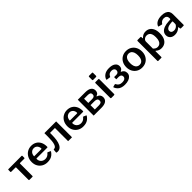

<svg xmlns="http://www.w3.org/2000/svg" viewBox="445 -2555 4533 4533"><g transform="rotate(-45 2711.5 -288.5)"><path d="M467 -439H325Q315 -439 315 -428V-13Q315 0 300 0H198Q185 0 185 -15V-426Q185 -439 173 -439H31Q15 -439 15 -454V-517Q15 -530 30 -530L468 -531Q483 -531 483 -517V-454Q483 -439 467 -439Z M669 -224Q669 -183 688 -150.5Q707 -118 740.5 -99.5Q774 -81 814 -81Q855 -81 888.5 -98Q922 -115 952 -153Q956 -158 959 -158.5Q962 -159 969 -155L1030 -128Q1043 -122 1033 -110Q1003 -66 968.5 -39.5Q934 -13 892.5 -1.5Q851 10 799 10Q723 10 663 -24Q603 -58 568.5 -118.5Q534 -179 534 -258Q534 -345 569.5 -408Q605 -471 665 -505.5Q725 -540 797 -540Q873 -540 929.5 -507Q986 -474 1018 -412.5Q1050 -351 1050 -263Q1050 -253 1048.5 -247Q1047 -241 1034 -240H680Q674 -240 671.5 -236Q669 -232 669 -224ZM906 -314Q916 -314 919.5 -316.5Q923 -319 923 -328Q923 -359 909 -389Q895 -419 868 -438.5Q841 -458 802 -458Q762 -458 732 -438.5Q702 -419 686.5 -386.5Q671 -354 671 -314Z M1114 -1Q1102 -3 1102 -15L1109 -92Q1111 -105 1122 -105Q1151 -103 1171.5 -121.5Q1192 -140 1205 -178Q1218 -216 1224 -273Q1230 -330 1230 -406V-530H1622V0H1492V-440H1328V-383Q1328 -287 1316 -211.5Q1304 -136 1278 -85.5Q1252 -35 1211.5 -13Q1171 9 1114 -1Z M1862 -224Q1862 -183 1881 -150.5Q1900 -118 1933.5 -99.5Q1967 -81 2007 -81Q2048 -81 2081.5 -98Q2115 -115 2145 -153Q2149 -158 2152 -158.5Q2155 -159 2162 -155L2223 -128Q2236 -122 2226 -110Q2196 -66 2161.5 -39.5Q2127 -13 2085.5 -1.5Q2044 10 1992 10Q1916 10 1856 -24Q1796 -58 1761.5 -118.5Q1727 -179 1727 -258Q1727 -345 1762.5 -408Q1798 -471 1858 -505.5Q1918 -540 1990 -540Q2066 -540 2122.5 -507Q2179 -474 2211 -412.5Q2243 -351 2243 -263Q2243 -253 2241.5 -247Q2240 -241 2227 -240H1873Q1867 -240 1864.5 -236Q1862 -232 1862 -224ZM2099 -314Q2109 -314 2112.5 -316.5Q2116 -319 2116 -328Q2116 -359 2102 -389Q2088 -419 2061 -438.5Q2034 -458 1995 -458Q1955 -458 1925 -438.5Q1895 -419 1879.5 -386.5Q1864 -354 1864 -314Z M2345 0V-530H2595Q2695 -530 2746.5 -493Q2798 -456 2798 -389Q2798 -350 2781 -322Q2764 -294 2719 -278Q2715 -277 2715 -273.5Q2715 -270 2719 -268Q2766 -255 2790 -223Q2814 -191 2814 -148Q2814 -75 2761 -37.5Q2708 0 2609 0ZM2599 -83Q2653 -83 2675 -100Q2697 -117 2697 -155Q2697 -193 2672 -210Q2647 -227 2593 -227H2467V-83ZM2585 -301Q2617 -301 2639 -307.5Q2661 -314 2672.5 -330.5Q2684 -347 2684 -374Q2684 -409 2661 -425.5Q2638 -442 2590 -442H2467V-301Z M3047 -22Q3047 -10 3041.5 -5Q3036 0 3023 0H2936Q2925 0 2921 -4.5Q2917 -9 2917 -18V-513Q2917 -530 2932 -530H3033Q3047 -530 3047 -514ZM3049 -628Q3049 -605 3025 -605H2934Q2923 -605 2919 -610Q2915 -615 2915 -625V-723Q2915 -742 2931 -742H3034Q3049 -742 3049 -725Z M3386 8Q3319 8 3272.5 -10Q3226 -28 3196.5 -60.5Q3167 -93 3150 -133Q3144 -150 3159 -154L3217 -169Q3231 -173 3236 -161Q3258 -117 3290.5 -96.5Q3323 -76 3376 -76Q3435 -76 3465 -98Q3495 -120 3495 -158Q3495 -192 3473.5 -210.5Q3452 -229 3412 -229H3329V-302H3407Q3441 -302 3462.5 -322Q3484 -342 3484 -378Q3484 -412 3459 -432.5Q3434 -453 3388 -453Q3347 -453 3318.5 -436Q3290 -419 3271 -378Q3266 -364 3258 -367L3166 -380Q3160 -381 3158 -385.5Q3156 -390 3159 -401Q3183 -464 3241.5 -501.5Q3300 -539 3393 -539Q3497 -539 3552 -498Q3607 -457 3606 -392Q3606 -355 3589.5 -328Q3573 -301 3538 -287Q3531 -284 3530.5 -279.5Q3530 -275 3537 -272Q3576 -258 3598.5 -228Q3621 -198 3621 -150Q3621 -102 3592 -66.5Q3563 -31 3510.5 -11.5Q3458 8 3386 8Z M3960 10Q3882 10 3823 -25Q3764 -60 3730.5 -121.5Q3697 -183 3697 -262Q3697 -345 3731.5 -407.5Q3766 -470 3825.5 -505Q3885 -540 3961 -540Q4040 -540 4099 -504.5Q4158 -469 4191 -406.5Q4224 -344 4224 -263Q4224 -183 4190.5 -121.5Q4157 -60 4098 -25Q4039 10 3960 10ZM3961 -79Q4004 -79 4033 -100.5Q4062 -122 4077 -163.5Q4092 -205 4092 -265Q4092 -326 4076.5 -368Q4061 -410 4032 -432Q4003 -454 3961 -454Q3920 -454 3890 -432Q3860 -410 3844.5 -368Q3829 -326 3829 -265Q3829 -205 3844.5 -163.5Q3860 -122 3890 -100.5Q3920 -79 3961 -79Z M4434 -530Q4453 -530 4453 -512V-478Q4453 -471 4457 -470.5Q4461 -470 4466 -475Q4481 -489 4500.5 -504Q4520 -519 4548 -529.5Q4576 -540 4616 -540Q4676 -540 4723 -510.5Q4770 -481 4798 -421.5Q4826 -362 4826 -271Q4826 -177 4798 -114.5Q4770 -52 4720.5 -21Q4671 10 4607 10Q4566 10 4532 -3Q4498 -16 4471 -41Q4461 -50 4457 -49Q4453 -48 4453 -35V149Q4453 165 4439 165H4337Q4323 165 4323 149V-510Q4323 -521 4327 -525.5Q4331 -530 4343 -530H4434ZM4453 -130Q4476 -105 4502.5 -90Q4529 -75 4562 -75Q4602 -75 4631.5 -95.5Q4661 -116 4677.5 -159.5Q4694 -203 4694 -272Q4694 -340 4677.5 -380Q4661 -420 4631.5 -437.5Q4602 -455 4566 -455Q4533 -455 4507.5 -441.5Q4482 -428 4467.5 -407Q4453 -386 4453 -363V-130Z M5220 -55Q5187 -25 5146.5 -7.5Q5106 10 5055 10Q4979 10 4935 -30.5Q4891 -71 4891 -136Q4891 -191 4924 -231.5Q4957 -272 5020 -295Q5083 -318 5172 -322L5222 -325Q5227 -326 5232.5 -329Q5238 -332 5238 -340V-363Q5238 -407 5212 -431.5Q5186 -456 5139 -456Q5105 -456 5074.5 -440.5Q5044 -425 5022 -390Q5018 -384 5014.5 -382Q5011 -380 5002 -382L4918 -403Q4913 -405 4911 -409Q4909 -413 4914 -425Q4941 -482 5000 -511Q5059 -540 5145 -540Q5222 -540 5270 -519Q5318 -498 5340 -460.5Q5362 -423 5362 -372V-20Q5362 -9 5358.5 -4.5Q5355 0 5345 0H5260Q5251 0 5246.5 -7Q5242 -14 5241 -24L5240 -54Q5237 -71 5220 -55ZM5238 -242Q5238 -260 5223 -259L5182 -256Q5149 -254 5119.5 -246.5Q5090 -239 5067.5 -226.5Q5045 -214 5032 -195.5Q5019 -177 5019 -152Q5019 -118 5043 -98Q5067 -78 5109 -78Q5137 -78 5160 -87Q5183 -96 5200 -110Q5217 -124 5227.5 -139.5Q5238 -155 5238 -171V-242Z"/></g></svg>

Font: Libre Franklin SemiBold
Style: Regular
Weight: 600
Designer: Pablo Impallari, Rodrigo Fuenzalida, Nhung Nguyen
Foundry: Impallari Type
Version: Version 3.000